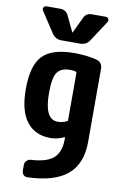

<svg xmlns="http://www.w3.org/2000/svg" viewBox="-106 -829 712 1116"><g transform="rotate(10 250.0 -271.0)"><path d="M313.5 -139.6V-419.9Q313.5 -423.8 307.6 -425.8Q293 -429.7 275.4 -429.7Q220.7 -429.7 198.7 -397.5Q176.8 -365.2 176.8 -275.4Q176.8 -120.1 254.9 -120.1Q284.2 -120.1 308.6 -132.8Q313.5 -133.8 313.5 -139.6ZM416 -514.6Q430.7 -510.7 440.4 -498.5Q450.2 -486.3 450.2 -469.7V-35.2Q450.2 92.8 374.5 157.7Q298.8 222.7 139.6 228.5Q125 229.5 115.2 219.7Q105.5 210 105.5 195.3V161.1Q105.5 146.5 115.7 136.2Q126 126 140.6 125Q233.4 120.1 273.4 84.5Q313.5 48.8 313.5 -25.4V-35.2Q313.5 -40 308.6 -38.1Q273.4 -20.5 230.5 -19.5Q138.7 -19.5 89.4 -83.5Q40 -147.5 40 -275.4Q40 -415 95.7 -472.7Q151.4 -530.3 285.2 -530.3Q359.4 -529.3 416 -514.6ZM424.8 -769.5Q435.5 -769.5 440.9 -760.3Q446.3 -751 440.4 -741.2L360.4 -619.1Q341.8 -589.8 304.7 -589.8H195.3Q159.2 -589.8 139.6 -619.1L59.6 -741.2Q53.7 -751 59.1 -760.3Q64.5 -769.5 75.2 -769.5H155.3Q191.4 -769.5 205.1 -738.3L249 -646.5Q249 -645.5 250 -645Q251 -644.5 251 -646.5L294.9 -738.3Q308.6 -770.5 344.7 -769.5Z"/></g></svg>

Font: Rounded-L Mgen+ 1mn bold
Style: Bold
Weight: 700
Designer: [Source Han Sans]
Ryoko NISHIZUKA  (kana & ideographs); Paul D. Hunt (Latin, Greek & Cyrillic); Wenlong ZHANG  (bopomofo
Version: Version 1.059.20150602